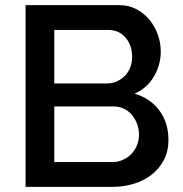

<svg xmlns="http://www.w3.org/2000/svg" viewBox="-20 -730 715 750"><path d="M638 -183Q638 -140 620.5 -106Q603 -72 573.5 -48.5Q544 -25 504 -12.5Q464 0 419 0H80V-710H446Q483 -710 513 -694Q543 -678 564 -652.5Q585 -627 596.5 -594.5Q608 -562 608 -529Q608 -477 581.5 -431.5Q555 -386 506 -364Q567 -346 602.5 -298.5Q638 -251 638 -183ZM523 -204Q523 -226 515.5 -246Q508 -266 495.5 -281Q483 -296 465 -305Q447 -314 426 -314H192V-97H419Q441 -97 460 -105.5Q479 -114 493 -128.5Q507 -143 515 -162.5Q523 -182 523 -204ZM192 -613V-404H398Q419 -404 436.5 -412Q454 -420 467.5 -433.5Q481 -447 488.5 -466Q496 -485 496 -508Q496 -554 470 -583.5Q444 -613 404 -613Z"/></svg>

Font: Oxford Sans SemiBold
Style: Regular
Weight: 600
Designer: Matt McInerney, Pablo Impallari, Rodrigo Fuenzalida
Foundry: Matt McInerney, Pablo Impallari, Rodrigo Fuenzalida
Version: Version 3.000g; ttfautohint (v1.5) -l 8 -r 28 -G 28 -x 14 -D